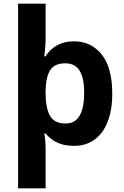

<svg xmlns="http://www.w3.org/2000/svg" viewBox="-20 -780 673 1040"><path d="M588 -273.7Q588 -181 562 -117.5Q536 -54 489.8 -22Q443.7 10 382.2 10Q343 10 313.5 1Q284 -8 262.9 -23.5Q241.7 -38.9 227 -57H220Q222 -47 223.5 -33Q225 -19 226 -5.5Q227 8 227 18.9V240H78V-760H227V-569Q227 -545 224.5 -517.5Q222 -490 220 -475H227Q241 -498 262.5 -516.2Q283.9 -534.4 313.5 -545.2Q343 -556 382 -556Q474 -556 531 -484.7Q588 -413.3 588 -273.7ZM436 -275.7Q436 -356 411.5 -396.5Q387 -437 334.3 -437Q276 -437 252.5 -401Q229 -365 227 -291V-275Q227 -196.2 250.5 -153.6Q274 -111 335.7 -111Q370.1 -111 392.2 -130.1Q414.3 -149.2 425.1 -186.2Q436 -223.2 436 -275.7Z"/></svg>

Font: Noto Sans Kannada
Style: Regular
Weight: 400
Designer: Jelle Bosma - Monotype Design Team
Foundry: Monotype Imaging Inc.
Version: Version 2.003